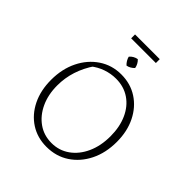

<svg xmlns="http://www.w3.org/2000/svg" viewBox="-240 -1058 1225 1225"><g transform="rotate(45 373.0 -445.5)"><path d="M378 8Q296 8 232.5 -33Q169 -74 133 -147Q97 -220 97 -316Q97 -414 135 -491Q173 -568 239.5 -612.5Q306 -657 390 -657Q473 -657 537 -615.5Q601 -574 637.5 -500.5Q674 -427 674 -332Q674 -233 636 -156.5Q598 -80 531.5 -36Q465 8 378 8ZM384 -32Q452 -32 505.5 -70Q559 -108 589.5 -175Q620 -242 620 -329Q620 -413 591 -477.5Q562 -542 509 -578Q456 -614 385 -614Q339 -614 294.5 -598.5Q250 -583 213 -553L233 -575Q150 -454 150 -318Q150 -235 180 -170.5Q210 -106 262.5 -69Q315 -32 384 -32ZM395 -800Q406 -790 413.5 -776Q421 -762 423 -748Q414 -738 400.5 -730Q387 -722 373 -720Q362 -730 354 -743.5Q346 -757 343 -770Q352 -782 366.5 -790Q381 -798 395 -800ZM271 -864V-899H494V-864Z"/></g></svg>

Font: Piazzolla Thin Thin
Style: Regular
Weight: 250
Version: Version 2.005